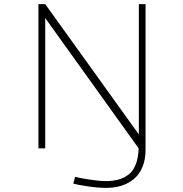

<svg xmlns="http://www.w3.org/2000/svg" viewBox="-20 -720 890 932"><path d="M336 171.5 344.5 138.5Q362.5 143.5 411.5 151.2Q460.5 159 493.5 159Q529 159 555.8 151.5Q582.5 144 604.8 126.8Q627 109.5 639.2 77.5Q651.5 45.5 653 0L199.5 -632.5V0H166.5V-700H199.5L654 -67.5V-700H686.5V7Q686.5 54 671.8 90Q657 126 631 148Q605 170 571 181Q537 192 496.5 192Q456 192 407.2 184.8Q358.5 177.5 336 171.5Z"/></svg>

Font: League Mono Wide Thin
Style: Regular
Weight: 100
Width: 8
Designer: Tyler Finck
Foundry: The League of Moveable Type / Tyler Finck
Version: Version 2.210